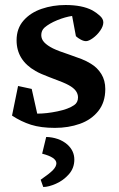

<svg xmlns="http://www.w3.org/2000/svg" viewBox="-20 -496 471 763"><path d="M156.7 -386.2Q144 -374.5 144 -356.4Q144 -340.3 156 -327.6Q168 -314.9 190.4 -303.7Q212.4 -293 254.4 -279.3Q283.2 -269.5 303.7 -261.5Q324.2 -253.4 341.3 -242.7Q367.2 -227.1 382.8 -201.7Q398.4 -176.3 398.4 -142.1Q398.4 -89.4 370.6 -54.7Q342.8 -20 297.4 -3.9Q252 12.2 198.2 12.2Q142.6 12.2 103.3 -0.2Q64 -12.7 27.8 -36.6L51.8 -154.3L106 -142.6L127.9 -44.4Q165 -44.4 208.5 -53.5Q252 -62.5 274.4 -78.1Q290 -88.4 290 -108.9Q290 -123 281.2 -135Q272.5 -147 252.9 -157.7Q235.4 -167.5 193.8 -182.6Q189.9 -184.1 174.1 -190.2Q158.2 -196.3 144.8 -202.1Q131.3 -208 121.1 -213.9Q45.9 -256.8 45.9 -335.9Q45.9 -382.8 73.5 -414.3Q101.1 -445.8 145.5 -460.9Q189.9 -476.1 240.7 -476.1Q306.2 -476.1 346.7 -455.1Q363.3 -445.8 377 -433.3Q390.6 -420.9 390.6 -407.2Q390.6 -392.1 378.4 -374.5Q366.2 -356.9 349.4 -344.7Q332.5 -332.5 321.8 -332.5Q312.5 -332.5 301 -338.6Q289.6 -344.7 281.7 -352.1L266.6 -432.6Q239.3 -428.7 207.5 -415.8Q175.8 -402.8 156.7 -386.2ZM248 78.6Q275.4 103.5 275.4 138.2Q275.4 171.9 253.7 196.5Q231.9 221.2 202.4 234.1Q172.9 247.1 151.9 247.1L141.6 218.3Q177.7 193.4 190.9 179.4Q204.1 165.5 204.1 152.3Q203.1 128.9 147.5 114.7L163.6 48.3Q187.5 48.8 209.5 56.4Q231.4 64 248 78.6Z"/></svg>

Font: Vesper Libre Medium
Style: Regular
Weight: 500
Designer: Robert Keller & Kimya Gandhi
Foundry: Mota Italic
Version: Version 1.058